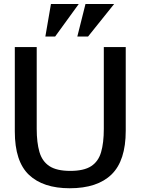

<svg xmlns="http://www.w3.org/2000/svg" viewBox="-20 -957 723 988"><path d="M338.9 11.7Q202.1 11.7 129.2 -57.1Q56.2 -126 56.2 -280.8V-714.8H168.9V-293.9Q168.9 -223.6 182.9 -175.3Q196.8 -127 234.1 -102.3Q271.5 -77.6 341.8 -77.6Q411.6 -77.6 449 -101.8Q486.3 -126 500.2 -174.1Q514.2 -222.2 514.2 -293.9V-714.8H627V-284.2Q627 -130.4 554 -59.3Q481 11.7 338.9 11.7ZM377.9 -769 419.9 -936.5H567.4L433.1 -769ZM213.4 -769 242.2 -936.5H385.3L263.7 -769Z"/></svg>

Font: Pontano Sans
Style: Bold
Weight: 700
Designer: Vernon Adams
Foundry: Vernon Adams
Version: Version 2.001